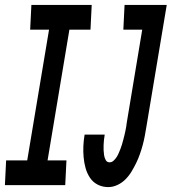

<svg xmlns="http://www.w3.org/2000/svg" viewBox="-51 -755 700 783"><path d="M391 8Q367 8 347.5 -2Q328 -12 316 -30Q304 -48 298 -69.5Q292 -91 290 -114Q288 -137 289 -159.5Q290 -182 294 -206H376Q374 -195 373 -184.5Q372 -174 371.5 -163.5Q371 -153 371.5 -142.5Q372 -132 373.5 -122Q375 -112 380 -102.5Q385 -93 396 -93Q405 -93 412.5 -100Q420 -107 425 -115Q430 -123 433.5 -131.5Q437 -140 440.5 -148.5Q444 -157 446.5 -166Q449 -175 451.5 -184Q454 -193 456 -201.5Q458 -210 460 -219Q462 -228 463.5 -237Q465 -246 466 -255L529 -634H452L457 -735H629L546 -238Q543 -220 539.5 -201Q536 -182 531 -163.5Q526 -145 519.5 -126.5Q513 -108 504.5 -90.5Q496 -73 485.5 -55.5Q475 -38 460.5 -23.5Q446 -9 427.5 -0.5Q409 8 391 8ZM-31 0 -26 -101H60L149 -634H72L77 -735H323L318 -634H232L143 -101H220L215 0Z"/></svg>

Font: Iosevka SS04 Extended Oblique
Style: Bold
Weight: 700
Width: 7
Italic angle: -9°
Monospace: yes
Designer: Belleve Invis
Foundry: Belleve Invis
Version: Version 19.0.0; ttfautohint (v1.8.4)